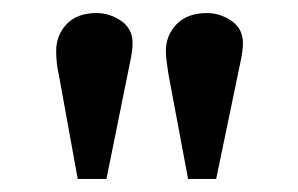

<svg xmlns="http://www.w3.org/2000/svg" viewBox="-20 -809 457 294"><path d="M99 -535 70 -695Q68 -703 67 -712.5Q66 -722 66 -731Q66 -755 82 -772Q98 -789 128 -789Q148 -789 165.5 -777Q183 -765 183 -743Q183 -731 179 -713L143 -535ZM268 -535 238 -695Q237 -703 235.5 -712.5Q234 -722 234 -731Q234 -755 250.5 -772Q267 -789 297 -789Q317 -789 334.5 -777Q352 -765 352 -743Q352 -731 348 -713L311 -535Z"/></svg>

Font: Literata 12pt SemiBold
Style: Regular
Weight: 600
Designer: Latin by Veronika Burian and Jose Scaglione. Greek by Irene Vlachou. Cyrillic by Vera Evstafieva.
Foundry: TypeTogether
Version: Version 3.002